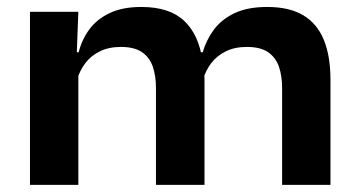

<svg xmlns="http://www.w3.org/2000/svg" viewBox="-20 -518 1004 538"><path d="M770.5 0V-271.5Q770.5 -304.5 761.8 -330.5Q753 -356.5 731.5 -371.5Q710 -386.5 672 -386.5Q637.5 -386.5 612.8 -374.2Q588 -362 572.2 -341.5Q556.5 -321 549 -295.5L534 -371.5H548Q558 -406 579.2 -434.8Q600.5 -463.5 637 -481Q673.5 -498.5 729 -498.5Q791 -498.5 830 -475Q869 -451.5 887.5 -406Q906 -360.5 906 -294.5V0ZM64 0V-485H199.5L194.5 -352L199.5 -338V0ZM417 0V-271.5Q417 -305 408.2 -331Q399.5 -357 378 -371.8Q356.5 -386.5 319 -386.5Q285 -386.5 260 -374.2Q235 -362 219.2 -341.2Q203.5 -320.5 196 -295L178 -371.5H200.5Q209 -406.5 230 -435.2Q251 -464 287 -481.2Q323 -498.5 376 -498.5Q455 -498.5 496.2 -459.5Q537.5 -420.5 547.5 -347Q549.5 -337 551.2 -322.5Q553 -308 553 -296.5V0Z"/></svg>

Font: AnekLatin_SemiExpandedSemiBold
Style: Regular
Weight: 600
Width: 6
Designer: Yesha Goshar
Foundry: Ek Type
Version: Version 1.003